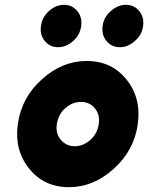

<svg xmlns="http://www.w3.org/2000/svg" viewBox="-20 -765 615 797"><path d="M246 -745Q212 -745 183 -719Q155 -694 150 -657Q145 -620 166 -595Q187 -569 221 -569Q255 -569 284 -595Q312 -620 317 -657Q322 -694 301 -719Q280 -745 246 -745ZM502 -745Q469 -745 440 -719Q410 -693 406 -657Q401 -620 422 -595Q443 -569 478 -569Q511 -569 540 -595Q570 -621 574 -657Q579 -694 558 -719Q537 -745 502 -745ZM316 -342Q352 -342 374 -315Q396 -288 390 -250Q387 -231 379 -215Q371 -199 356 -185Q326 -158 290 -158Q255 -158 232 -185Q210 -212 216 -250Q219 -269 227 -285.5Q235 -302 250 -315Q280 -342 316 -342ZM340 -512Q238 -512 153 -435Q69 -359 54 -250Q39 -142 101 -65Q163 12 266 12Q368 12 453 -65Q537 -141 552 -250Q567 -358 505 -435Q443 -512 340 -512Z"/></svg>

Font: Unageo
Style: Black-Italic
Weight: 900
Designer: Richard Sepsi
Foundry: Richard Sepsi
Version: Version 2.000